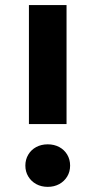

<svg xmlns="http://www.w3.org/2000/svg" viewBox="-20 -727 377 758"><path d="M94.2 -237.3V-707H242.7V-237.3ZM80.1 -73.2Q80.1 -97.2 91.6 -116.5Q103 -135.7 123 -146.5Q143.1 -157.2 168.5 -157.2Q193.8 -157.2 213.9 -146.5Q233.9 -135.7 245.4 -116.5Q256.8 -97.2 256.8 -73.2Q256.8 -49.3 245.4 -30.3Q233.9 -11.2 213.9 -0.2Q193.8 10.7 168.5 10.7Q143.1 10.7 123 -0.2Q103 -11.2 91.6 -30.3Q80.1 -49.3 80.1 -73.2Z"/></svg>

Font: Wanted Sans Std Variable
Style: Regular
Weight: 400
Designer: Original Design by Kil Hyung-jin and Kang Hanbin, Wanted Lab, Inc;
Foundry: Wanted Lab, Inc.
Version: Version 1.003;Glyphs 3.2 (3227)